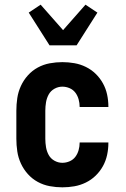

<svg xmlns="http://www.w3.org/2000/svg" viewBox="-20 -794 540 822"><path d="M247 8Q220 8 193 3Q166 -2 142 -15Q118 -28 99.5 -48.5Q81 -69 69.5 -94Q58 -119 54 -146Q50 -173 50 -200V-320Q50 -347 54 -374Q58 -401 69.5 -426Q81 -451 99.5 -471.5Q118 -492 142 -505Q166 -518 193 -523Q220 -528 247 -528Q273 -528 298.5 -523.5Q324 -519 347.5 -507.5Q371 -496 389.5 -478Q408 -460 420.5 -437.5Q433 -415 438.5 -389.5Q444 -364 444 -338V-336H321V-337Q321 -353 316.5 -369Q312 -385 302.5 -397.5Q293 -410 278 -416.5Q263 -423 247 -423Q229 -423 213 -414Q197 -405 188.5 -389.5Q180 -374 177 -356Q174 -338 174 -320V-200Q174 -182 177 -164Q180 -146 188.5 -130.5Q197 -115 213 -106Q229 -97 247 -97Q263 -97 278 -103.5Q293 -110 302.5 -122.5Q312 -135 316.5 -151Q321 -167 321 -183V-184H444V-182Q444 -156 438.5 -130.5Q433 -105 420.5 -82.5Q408 -60 389.5 -42Q371 -24 347.5 -12.5Q324 -1 298.5 3.5Q273 8 247 8ZM192 -600 103 -740 154 -774 250 -665 346 -774 397 -740 308 -600Z"/></svg>

Font: Iosevka Curly Extrabold
Style: Regular
Weight: 800
Monospace: yes
Designer: Belleve Invis
Foundry: Belleve Invis
Version: Version 22.1.2; ttfautohint (v1.8.4)